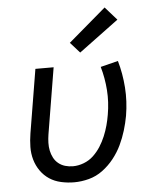

<svg xmlns="http://www.w3.org/2000/svg" viewBox="-54 -816 709 871"><g transform="rotate(-5 300.0 -381.0)"><path d="M249 8Q219 8 189.5 1.5Q160 -5 136.5 -20.5Q113 -36 96.5 -59.5Q80 -83 72 -111Q64 -139 64.5 -169Q65 -199 70 -230L118 -520H201L151 -218Q148 -199 147.5 -180.5Q147 -162 150.5 -145Q154 -128 162 -112.5Q170 -97 183.5 -86Q197 -75 214 -70Q231 -65 250 -65Q274 -65 299 -74.5Q324 -84 343 -102Q362 -120 376 -142Q390 -164 400 -188Q410 -212 416.5 -236Q423 -260 427 -284Q437 -341 433 -396Q429 -451 414 -503L494 -523Q511 -464 515.5 -400.5Q520 -337 509 -272Q503 -239 493 -206Q483 -173 468 -141.5Q453 -110 430.5 -81.5Q408 -53 379 -31.5Q350 -10 316 -1Q282 8 249 8ZM327 -576 284 -624 455 -770 508 -710Z"/></g></svg>

Font: Iosevka SS04 Extended Oblique
Style: Regular
Weight: 400
Width: 7
Italic angle: -9°
Monospace: yes
Designer: Belleve Invis
Foundry: Belleve Invis
Version: Version 19.0.0; ttfautohint (v1.8.4)